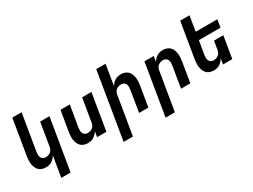

<svg xmlns="http://www.w3.org/2000/svg" viewBox="-64 -1449 3128 2377"><g transform="rotate(-30 1500.0 -260.0)"><path d="M296 215 345 -79Q333 -59 317.5 -42.5Q302 -26 283 -14Q264 -2 242.5 3Q221 8 200 8Q171 8 145 -0.5Q119 -9 100.5 -27Q82 -45 71.5 -70Q61 -95 57 -122Q53 -149 55 -177.5Q57 -206 61 -234L144 -735H277L191 -216Q188 -196 188.5 -176Q189 -156 196.5 -139Q204 -122 221 -112Q238 -102 258 -102Q276 -102 294 -107Q312 -112 327 -124Q342 -136 351 -153.5Q360 -171 363 -188L418 -520H551L429 215Z M800 8Q771 8 745 -0.5Q719 -9 700.5 -27Q682 -45 671.5 -70Q661 -95 657 -122Q653 -149 655 -177.5Q657 -206 661 -234L709 -520H842L791 -216Q788 -196 788.5 -176Q789 -156 796.5 -139Q804 -122 821 -112Q838 -102 858 -102Q876 -102 894 -107Q912 -112 927 -124Q942 -136 951 -153.5Q960 -171 963 -188L1018 -520H1151L1065 0H932L945 -79Q933 -59 917.5 -42.5Q902 -26 883 -14Q864 -2 842.5 3Q821 8 800 8Z M1187 215 1344 -735H1477L1429 -441Q1440 -461 1455.5 -477.5Q1471 -494 1490 -506Q1509 -518 1530.5 -523Q1552 -528 1573 -528Q1602 -528 1628 -519.5Q1654 -511 1672.5 -493Q1691 -475 1701.5 -450Q1712 -425 1716 -398Q1720 -371 1718.5 -342.5Q1717 -314 1712 -286L1665 0H1532L1582 -304Q1585 -324 1585 -344Q1585 -364 1577.5 -381Q1570 -398 1553 -408Q1536 -418 1516 -418Q1498 -418 1479.5 -413Q1461 -408 1446 -396Q1431 -384 1422 -366.5Q1413 -349 1411 -332L1320 215Z M1787 215 1909 -520H2042L2029 -441Q2040 -461 2055.5 -477.5Q2071 -494 2090 -506Q2109 -518 2130.5 -523Q2152 -528 2173 -528Q2202 -528 2228 -519.5Q2254 -511 2272.5 -493Q2291 -475 2301.5 -450Q2312 -425 2316 -398Q2320 -371 2318.5 -342.5Q2317 -314 2312 -286L2265 0H2132L2182 -304Q2185 -324 2185 -344Q2185 -364 2177.5 -381Q2170 -398 2153 -408Q2136 -418 2116 -418Q2098 -418 2079.5 -413Q2061 -408 2046 -396Q2031 -384 2022 -366.5Q2013 -349 2011 -332L1920 215Z M2600 8Q2571 8 2545 -0.5Q2519 -9 2500.5 -27Q2482 -45 2471.5 -70Q2461 -95 2457 -122Q2453 -149 2455 -177.5Q2457 -206 2461 -234L2544 -735H2677L2642 -520H2951L2933 -410H2624L2591 -216Q2588 -196 2588.5 -176Q2589 -156 2596.5 -139Q2604 -122 2621 -112Q2638 -102 2658 -102Q2676 -102 2694 -107Q2712 -112 2727 -124Q2742 -136 2751 -153.5Q2760 -171 2763 -188L2783 -312H2916L2865 0H2732L2745 -79Q2733 -59 2717.5 -42.5Q2702 -26 2683 -14Q2664 -2 2642.5 3Q2621 8 2600 8Z"/></g></svg>

Font: Iosevka XBd Ex Obl
Style: Regular
Weight: 800
Width: 7
Italic angle: -9°
Monospace: yes
Designer: Belleve Invis
Foundry: Belleve Invis
Version: Version 32.5.0; ttfautohint (v1.8.4)